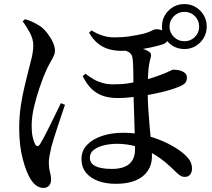

<svg xmlns="http://www.w3.org/2000/svg" viewBox="-20 -856 1040 940"><path d="M546 44Q500 44 462 30.5Q424 17 401.5 -10Q379 -37 379 -78Q379 -118 406 -146.5Q433 -175 479.5 -190.5Q526 -206 584 -206Q649 -206 705.5 -190Q762 -174 805.5 -151.5Q849 -129 875 -107Q898 -88 909 -70.5Q920 -53 920 -30Q920 -13 911 -1.5Q902 10 885 10Q870 10 858.5 1Q847 -8 836 -19Q786 -69 739.5 -97.5Q693 -126 647 -139Q601 -152 553 -152Q521 -152 490.5 -145Q460 -138 440 -123Q420 -108 420 -84Q420 -56 447.5 -42.5Q475 -29 527 -29Q585 -29 613 -53.5Q641 -78 641 -123Q641 -161 639.5 -203.5Q638 -246 637 -287Q636 -328 634.5 -363.5Q633 -399 633 -425Q633 -450 633 -478Q633 -506 632 -531Q631 -556 629 -571Q626 -594 606.5 -603Q587 -612 572 -616L608 -632Q626 -630 644 -626Q662 -622 678.5 -617Q695 -612 706 -605Q717 -599 719 -590.5Q721 -582 716 -568Q708 -539 705.5 -498Q703 -457 703 -414Q703 -368 706 -321.5Q709 -275 713 -232Q717 -189 720.5 -153Q724 -117 724 -90Q724 -50 703.5 -19.5Q683 11 644 27.5Q605 44 546 44ZM192 64Q178 64 162.5 55.5Q147 47 131 23Q109 -11 91.5 -77Q74 -143 74 -228Q74 -286 82 -339Q90 -392 101 -436Q112 -480 119 -510Q124 -530 129.5 -550.5Q135 -571 139 -592.5Q143 -614 143 -634Q143 -666 125 -698Q107 -730 91 -752L103 -762Q121 -757 138.5 -749Q156 -741 175 -729Q193 -717 210 -695.5Q227 -674 238 -651Q249 -628 249 -608Q249 -595 242.5 -581Q236 -567 224.5 -547.5Q213 -528 200 -497Q189 -471 174 -427.5Q159 -384 147 -334.5Q135 -285 135 -240Q135 -209 139.5 -187.5Q144 -166 151 -152Q156 -141 162.5 -140.5Q169 -140 176 -150Q183 -161 196.5 -186.5Q210 -212 225 -242.5Q240 -273 254.5 -302.5Q269 -332 278 -351L298 -343Q291 -321 281.5 -293.5Q272 -266 262.5 -237Q253 -208 245 -182.5Q237 -157 232 -139Q226 -114 222.5 -94Q219 -74 219 -60Q219 -34 224.5 -14.5Q230 5 230 24Q230 41 220.5 52.5Q211 64 192 64ZM555 -376Q519 -376 488 -385.5Q457 -395 431.5 -418Q406 -441 385 -483L398 -495Q418 -480 437.5 -468.5Q457 -457 481 -450Q505 -443 537 -443Q579 -443 611.5 -448.5Q644 -454 668 -460Q702 -467 733 -477.5Q764 -488 786 -497Q805 -505 815 -510Q825 -515 828 -515Q833 -515 844 -514Q855 -513 867 -509Q879 -505 887 -497Q895 -489 895 -475Q895 -461 887.5 -451Q880 -441 858 -432Q819 -416 769.5 -404.5Q720 -393 674 -386Q641 -382 613 -379Q585 -376 555 -376ZM575 -607Q542 -607 512.5 -615.5Q483 -624 459 -643.5Q435 -663 416 -696L428 -707Q456 -690 483 -681.5Q510 -673 540 -673Q582 -673 617 -678.5Q652 -684 683 -691Q711 -699 724 -706Q737 -713 744 -713Q767 -713 784.5 -702Q802 -691 802 -672Q802 -659 796 -651.5Q790 -644 780 -640Q756 -632 719.5 -624Q683 -616 644.5 -611.5Q606 -607 575 -607ZM883 -616Q837 -616 805 -648Q773 -680 773 -726Q773 -772 805 -804Q837 -836 883 -836Q928 -836 960 -804Q992 -772 992 -726Q992 -680 960 -648Q928 -616 883 -616ZM883 -654Q913 -654 934 -675Q955 -696 955 -726Q955 -756 934 -777Q913 -798 883 -798Q853 -798 831.5 -777Q810 -756 810 -726Q810 -696 831.5 -675Q853 -654 883 -654Z"/></svg>

Font: Noto Serif TC SemiBold
Style: Regular
Weight: 600
Version: Version 2.002-H1;hotconv 1.1.0;makeotfexe 2.6.0